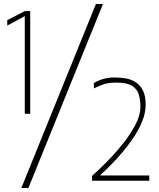

<svg xmlns="http://www.w3.org/2000/svg" viewBox="-20 -897 790 953"><path d="M86 36 456 -877H491L121 36ZM103 -842H130V-332H103V-817L16 -770V-797ZM437 -24Q443 -29 469 -53.5Q495 -78 530 -114.5Q565 -151 598.5 -194.5Q632 -238 654.5 -282.5Q677 -327 677 -367Q677 -400 669 -427.5Q661 -455 635.5 -471Q610 -487 559 -487Q522 -487 498.5 -480Q475 -473 446 -458V-485Q473 -501 502 -507.5Q531 -514 558 -512Q583 -512 608.5 -507Q634 -502 655.5 -487.5Q677 -473 690 -446.5Q703 -420 703 -378Q703 -337 686 -295Q669 -253 642 -213Q615 -173 584.5 -137.5Q554 -102 526 -74Q498 -46 479 -29V-26H721V0H437Z"/></svg>

Font: Matangi Light
Style: Regular
Weight: 300
Designer: Prashant Pant
Foundry: The Graphic Ant
Version: Version 3.002